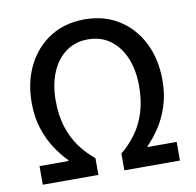

<svg xmlns="http://www.w3.org/2000/svg" viewBox="-76 -745 839 823"><g transform="rotate(-10 343.5 -333.5)"><path d="M45 0V-81H171V-85Q144 -112 118.5 -150Q93 -188 76 -239Q59 -290 59 -353Q59 -444 94.5 -515Q130 -586 194 -626.5Q258 -667 343 -667Q429 -667 493 -626.5Q557 -586 592.5 -515Q628 -444 628 -353Q628 -290 611 -239Q594 -188 568.5 -150Q543 -112 516 -85V-81H642V0H400V-73Q437 -103 465 -141.5Q493 -180 509 -230.5Q525 -281 525 -345Q525 -413 503.5 -466Q482 -519 441 -549.5Q400 -580 343 -580Q287 -580 246 -549.5Q205 -519 183.5 -466Q162 -413 162 -345Q162 -281 178 -230.5Q194 -180 222 -141.5Q250 -103 287 -73V0Z"/></g></svg>

Font: Source Sans 3 Medium
Style: Regular
Weight: 500
Designer: Paul D. Hunt
Foundry: Adobe
Version: Version 3.052;hotconv 1.1.0;makeotfexe 2.6.0